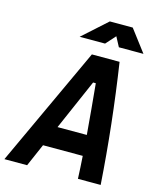

<svg xmlns="http://www.w3.org/2000/svg" viewBox="-162 -987 878 1076"><g transform="rotate(15 277.0 -449.0)"><path d="M-31.7 0 290 -693.8H450.7Q503.4 -346.2 526.9 0H395Q393.6 -32.7 391.8 -65.7Q390.1 -98.6 387.7 -131.3H157.2L100.1 0ZM209.5 -250.5H379.4Q373.5 -323.7 366.7 -397Q359.9 -470.2 353 -543.5H337.4ZM198.2 -771.5 339.4 -898.4H472.2L568.4 -771.5H425.8L396 -827.6L345.7 -771.5Z"/></g></svg>

Font: CaskaydiaCove NFP
Style: Bold Italic
Weight: 700
Italic angle: -10°
Designer: Aaron Bell
Foundry: Saja Typeworks
Version: Version 2111.001; VTT 6.35;Nerd Fonts 3.1.1